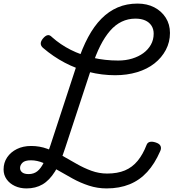

<svg xmlns="http://www.w3.org/2000/svg" viewBox="-25 -1035 969 1072"><path d="M570 17Q519 17 471.5 1.5Q424 -14 380.5 -38Q337 -62 296.5 -85.5Q256 -109 219 -124.5Q182 -140 148 -140Q114 -140 100.5 -126.5Q87 -113 87 -97Q87 -82 99 -72.5Q111 -63 135 -63Q163 -63 183 -78.5Q203 -94 220 -128.5Q237 -163 256 -222L408 -686Q434 -766 467 -827.5Q500 -889 541 -930.5Q582 -972 632 -993.5Q682 -1015 743 -1015Q796 -1015 836.5 -994Q877 -973 900.5 -936Q924 -899 924 -851Q924 -800 901 -756.5Q878 -713 837.5 -681Q797 -649 740.5 -632Q684 -615 618 -615Q544 -615 472.5 -633Q401 -651 336.5 -685Q272 -719 216 -767Q203 -778 202.5 -791Q202 -804 214 -819Q228 -836 240.5 -838.5Q253 -841 265 -828Q312 -786 369.5 -757Q427 -728 494 -712.5Q561 -697 635 -697Q677 -697 713 -708Q749 -719 775.5 -738.5Q802 -758 817.5 -785.5Q833 -813 833 -847Q833 -873 820.5 -892Q808 -911 785.5 -921Q763 -931 731 -931Q690 -931 654.5 -914Q619 -897 589.5 -863Q560 -829 535 -779.5Q510 -730 489 -665L339 -209Q313 -127 282 -77.5Q251 -28 212.5 -5.5Q174 17 123 17Q87 17 58 3.5Q29 -10 12 -34Q-5 -58 -5 -89Q-5 -127 15 -156.5Q35 -186 69.5 -203Q104 -220 149 -220Q196 -220 238.5 -204.5Q281 -189 322 -166Q363 -143 403 -120Q443 -97 485.5 -81.5Q528 -66 573 -66Q631 -66 672.5 -83.5Q714 -101 743.5 -137Q773 -173 793 -225Q798 -239 811 -242.5Q824 -246 843 -240Q866 -233 871.5 -219.5Q877 -206 869 -190Q839 -121 797 -75Q755 -29 698.5 -6Q642 17 570 17Z"/></svg>

Font: Playwrite RO
Style: Regular
Weight: 400
Designer: Veronika Burian, José Scaglione
Foundry: TypeTogether
Version: Version 1.002